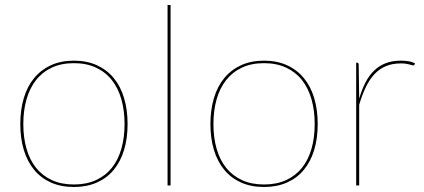

<svg xmlns="http://www.w3.org/2000/svg" viewBox="-20 -740 1693 766"><path d="M275 -498Q326.5 -498 366.5 -479.8Q406.5 -461.5 433.8 -428.5Q461 -395.5 475 -348.8Q489 -302 489 -245Q489 -188 475 -141.8Q461 -95.5 433.8 -62.5Q406.5 -29.5 366.5 -11.8Q326.5 6 275 6Q223 6 183.2 -11.8Q143.5 -29.5 116.2 -62.5Q89 -95.5 75 -141.8Q61 -188 61 -245Q61 -302 75 -348.8Q89 -395.5 116.2 -428.5Q143.5 -461.5 183.2 -479.8Q223 -498 275 -498ZM275 -4Q325 -4 363 -21.5Q401 -39 426.2 -70.5Q451.5 -102 464.2 -146.5Q477 -191 477 -245Q477 -299 464.2 -343.8Q451.5 -388.5 426.2 -420.5Q401 -452.5 363 -470.2Q325 -488 275 -488Q224.5 -488 186.8 -470.2Q149 -452.5 123.8 -420.5Q98.5 -388.5 85.8 -343.8Q73 -299 73 -245Q73 -191 85.8 -146.5Q98.5 -102 123.8 -70.5Q149 -39 186.8 -21.5Q224.5 -4 275 -4Z M660.5 -720V0H648.5V-720Z M1033.5 -498Q1085 -498 1125 -479.8Q1165 -461.5 1192.2 -428.5Q1219.5 -395.5 1233.5 -348.8Q1247.5 -302 1247.5 -245Q1247.5 -188 1233.5 -141.8Q1219.5 -95.5 1192.2 -62.5Q1165 -29.5 1125 -11.8Q1085 6 1033.5 6Q981.5 6 941.8 -11.8Q902 -29.5 874.8 -62.5Q847.5 -95.5 833.5 -141.8Q819.5 -188 819.5 -245Q819.5 -302 833.5 -348.8Q847.5 -395.5 874.8 -428.5Q902 -461.5 941.8 -479.8Q981.5 -498 1033.5 -498ZM1033.5 -4Q1083.5 -4 1121.5 -21.5Q1159.5 -39 1184.8 -70.5Q1210 -102 1222.8 -146.5Q1235.5 -191 1235.5 -245Q1235.5 -299 1222.8 -343.8Q1210 -388.5 1184.8 -420.5Q1159.5 -452.5 1121.5 -470.2Q1083.5 -488 1033.5 -488Q983 -488 945.2 -470.2Q907.5 -452.5 882.2 -420.5Q857 -388.5 844.2 -343.8Q831.5 -299 831.5 -245Q831.5 -191 844.2 -146.5Q857 -102 882.2 -70.5Q907.5 -39 945.2 -21.5Q983 -4 1033.5 -4Z M1413 -346.5Q1423.5 -382.5 1438 -410.8Q1452.5 -439 1472.8 -458.5Q1493 -478 1519.2 -488Q1545.5 -498 1579 -498Q1593.5 -498 1608.8 -495.8Q1624 -493.5 1636 -487L1634 -483Q1633 -481.5 1632.2 -480.2Q1631.5 -479 1629 -479Q1626.5 -479 1622.5 -480.2Q1618.5 -481.5 1612.8 -483Q1607 -484.5 1598.8 -485.8Q1590.5 -487 1579 -487Q1546 -487 1520.5 -476.5Q1495 -466 1475.2 -445.5Q1455.5 -425 1440.2 -394Q1425 -363 1413 -322V0H1401V-490H1404Q1411 -490 1411 -482Z"/></svg>

Font: Lato 2
Style: Regular
Weight: 100
Designer: Lukasz Dziedzic with Adam Twardoch and Botio Nikoltchev
Foundry: tyPoland Lukasz Dziedzic
Version: Version 2.015; 2015-08-06; http://www.latofonts.com/